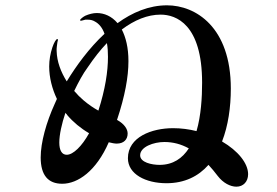

<svg xmlns="http://www.w3.org/2000/svg" viewBox="-20 -721 1040 722"><path d="M815 -189C838 -248 848 -318 848 -388C848 -619 716 -701 608 -701C540 -701 477 -674 422 -634C400 -660 372 -672 344 -672C330 -672 315 -668 301 -662C293 -658 281 -649 281 -645C281 -644 282 -643 285 -643C288 -643 295 -646 301 -647H311C320 -647 329 -645 337 -640C352 -632 365 -617 373 -594C315 -540 267 -474 231 -415C209 -450 194 -489 193 -529C192 -538 195 -555 196 -563C197 -567 198 -570 198 -572C198 -573 197 -574 195 -574C191 -574 183 -561 177 -543C169 -519 165 -495 165 -471C165 -429 176 -387 194 -349C191 -343 189 -337 186 -331C154 -261 133 -185 133 -129C133 -62 161 -30 214 -30C273 -30 342 -78 389 -186C401 -183 411 -181 419 -181C446 -181 460 -197 460 -219C460 -236 447 -255 422 -269C421 -269 421 -270 420 -270C450 -360 463 -432 463 -491C463 -542 453 -581 438 -610C486 -646 535 -666 584 -666C642 -666 740 -630 740 -410C740 -355 736 -286 719 -228C691 -235 661 -239 631 -239C551 -239 461 -206 461 -126C461 -66 528 -32 606 -32C674 -32 726 -58 764 -101C775 -89 787 -75 799 -59C819 -33 846 -19 869 -19C895 -19 913 -38 913 -66C913 -107 875 -154 815 -189ZM295 -343C282 -354 270 -366 259 -379C275 -412 292 -444 310 -468C333 -502 357 -533 382 -559C385 -543 386 -526 386 -507C386 -453 376 -386 350 -305C332 -315 314 -327 295 -343ZM231 -139C213 -139 203 -155 203 -185C203 -214 212 -255 226 -297C227 -296 227 -295 228 -294C230 -293 231 -291 233 -288C255 -262 284 -238 315 -220C288 -171 255 -139 231 -139ZM580 -101C551 -101 507 -110 507 -137C507 -169 558 -187 598 -187C631 -187 661 -179 690 -163C666 -126 631 -101 580 -101Z"/></svg>

Font: Shippori Mincho OTF
Style: Bold
Weight: 800
Designer: FONTDASU
Foundry: FONTDASU / Google Inc. / but / Adobe
Version: Version 3.300;hotconv 1.0.109;makeotfexe 2.5.65596